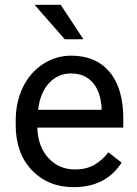

<svg xmlns="http://www.w3.org/2000/svg" viewBox="-20 -770 570 800"><path d="M45.4 0ZM287.6 9.8Q180.2 9.8 112.8 -60.8Q45.4 -131.3 45.4 -249.5V-266.1Q45.4 -344.7 75.4 -406.5Q105.5 -468.3 159.4 -503.2Q213.4 -538.1 276.4 -538.1Q379.4 -538.1 436.5 -470.2Q493.7 -402.3 493.7 -275.9V-238.3H135.7Q137.7 -160.2 181.4 -112.1Q225.1 -64 292.5 -64Q340.3 -64 373.5 -83.5Q406.7 -103 431.6 -135.3L486.8 -92.3Q420.4 9.8 287.6 9.8ZM276.4 -463.9Q221.7 -463.9 184.6 -424.1Q147.5 -384.3 138.7 -312.5H403.3V-319.3Q399.4 -388.2 366.2 -426Q333 -463.9 276.4 -463.9ZM327.6 -606.4H250L124 -750H232.9Z"/></svg>

Font: Roboto-o
Style: o-Regular
Weight: 400
Designer: Google
Version: Version 2.134; 2016; ttfautohint (v1.6)